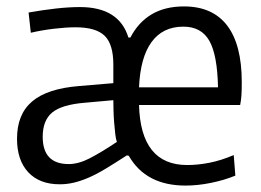

<svg xmlns="http://www.w3.org/2000/svg" viewBox="-20 -569 812 598"><path d="M558 9Q434 9 381 -84L375 -85Q338 -61 309 -43.5Q280 -26 255.5 -15.5Q231 -5 209.5 0Q188 5 166 5Q103 5 68 -32.5Q33 -70 33 -137Q33 -213 80 -253Q127 -293 226 -301L333 -310V-368Q333 -431 306 -457.5Q279 -484 215 -484Q186 -484 148 -479.5Q110 -475 76 -467L69 -530Q114 -538 154.5 -542.5Q195 -547 229 -547Q351 -547 380 -452H386Q411 -500 452.5 -524.5Q494 -549 553 -549Q642 -549 687.5 -489.5Q733 -430 733 -313Q733 -288 732 -272.5Q731 -257 728 -242H413Q418 -55 563 -55Q596 -55 632 -62Q668 -69 708 -86L713 -22Q679 -8 637.5 0.5Q596 9 558 9ZM194 -58Q225 -58 260.5 -76.5Q296 -95 344 -127Q341 -135 339 -151.5Q337 -168 335.5 -187.5Q334 -207 333.5 -226Q333 -245 333 -257L244 -249Q172 -243 142.5 -218.5Q113 -194 113 -143Q113 -58 194 -58ZM659 -297Q657 -398 632 -442Q607 -486 551 -486Q487 -486 452 -438Q417 -390 413 -297Z"/></svg>

Font: Encode Sans Condensed
Style: Regular
Weight: 400
Designer: Pablo Impallari, Andres Torresi
Foundry: Pablo Impallari, Andres Torresi
Version: Version 1.000; ttfautohint (v1.00) -l 8 -r 50 -G 200 -x 14 -